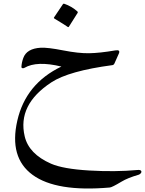

<svg xmlns="http://www.w3.org/2000/svg" viewBox="-20 -521 797 1055"><path d="M632.8 -226.1 608.9 -172.4Q605 -164.1 597.7 -163.1Q358.4 -131.3 262.7 -68.8Q74.7 54.2 115.7 228Q138.2 324.7 260.3 378.4Q326.2 407.2 469.2 415.8Q612.3 424.3 734.9 413.1Q750.5 411.6 754.9 417.2Q759.3 422.9 754.6 429.7Q750 436.5 742.2 439Q681.6 456.5 647 477.5Q595.7 508.3 583.5 509.3Q289.6 535.2 159.2 439.9Q28.8 344.7 75.2 141.6Q121.6 -61.5 317.4 -155.3Q182.1 -188 114.7 -148.4Q108.9 -145 103.3 -146.2Q97.7 -147.5 97.7 -152.8Q98.6 -176.3 107.9 -202.1Q126.5 -254.4 204.1 -258.8Q242.7 -260.7 327.1 -244.1Q411.6 -227.5 470 -228.5Q528.3 -229.5 613.8 -244.1Q643.1 -249 632.8 -226.1ZM325.7 -498Q328.1 -502 334 -500Q373.5 -486.3 404.8 -458.5Q409.2 -454.6 406.2 -449.7L358.4 -374Q355.5 -369.6 348.4 -375.5Q341.3 -381.3 278.3 -419.4Q274.4 -421.9 276.9 -425.3Z"/></svg>

Font: Amiri Quran
Style: Regular
Weight: 400
Designer: Khaled Hosny
Version: Version 000.105